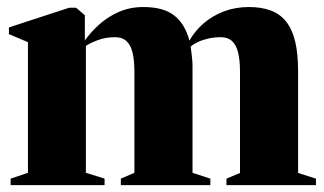

<svg xmlns="http://www.w3.org/2000/svg" viewBox="-20 -540 946 560"><path d="M11 0V-19L61.5 -36V-417L6 -440.5V-460L182 -517.5H202L227.5 -495.5V-422Q244 -445.5 268.8 -468Q293.5 -490.5 326 -505Q358.5 -519.5 398 -519.5Q456.5 -519.5 488 -495Q519.5 -470.5 532.5 -421.5Q548.5 -450 574 -472Q599.5 -494 633 -506.8Q666.5 -519.5 706 -519.5Q742.5 -519.5 769.5 -509.5Q796.5 -499.5 814.2 -477.5Q832 -455.5 840.8 -419.5Q849.5 -383.5 849.5 -331V-35.5L901.5 -19V0H640.5V-19L680 -35.5V-331Q680 -364.5 674.5 -386.8Q669 -409 656.8 -420.2Q644.5 -431.5 624 -431.5Q605.5 -431.5 588.5 -427.8Q571.5 -424 558 -417.8Q544.5 -411.5 536 -404Q537 -398 538.2 -388Q539.5 -378 540.5 -367.5Q541.5 -357 541.5 -347.5V-36L593.5 -19V0H332.5V-19L372 -36V-331Q372 -364.5 366.5 -386.8Q361 -409 348.8 -420.2Q336.5 -431.5 316 -431.5Q288.5 -431.5 266 -423.2Q243.5 -415 230.5 -406V-36L285 -19V0Z"/></svg>

Font: Merriweather 144pt Black
Style: Regular
Weight: 900
Version: Version 2.100